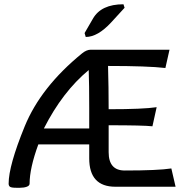

<svg xmlns="http://www.w3.org/2000/svg" viewBox="-20 -887 865 912"><path d="M403.8 -276.9V-375.5Q403.8 -486.3 401.4 -554.2Q276.9 -451.2 188.5 -276.9ZM75.2 4.9H57.1Q33.7 4.9 27.3 0Q21 -4.9 21 -14.6Q21 -100.1 97.4 -286.9Q173.8 -473.6 369.6 -633.3Q391.1 -650.9 411.1 -650.9H785.2L765.6 -564Q681.2 -573.7 493.2 -573.7Q496.1 -470.7 496.1 -368.2Q661.1 -368.2 724.1 -377.9L704.1 -287.1Q661.1 -292 496.1 -292V-164.1Q496.1 -77.1 572.3 -77.1Q730.5 -77.1 793.9 -86.9L814 0H528.3Q403.8 0 403.8 -134.8V-201.2H162.1Q120.6 -87.9 120.6 -14.6Q120.6 -4.9 107.2 0Q93.8 4.9 75.2 4.9ZM387.2 -711.4 381.8 -730 421.4 -798.3Q460.4 -866.7 566.4 -866.7L571.8 -850.1L508.3 -780.8Q444.3 -711.4 387.2 -711.4Z"/></svg>

Font: Bainsley
Style: Regular
Weight: 400
Designer: Paul James MIller
Foundry: High-Logic / Made with FontCreator
Version: Version 1.411;March 28, 2021;FontCreator 13.0.0.2683 64-bit